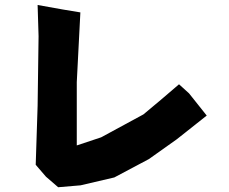

<svg xmlns="http://www.w3.org/2000/svg" viewBox="-20 -745 938 785"><path d="M133.8 -724.6 137.7 -596.7 133.8 -312.5 126 -71.3 168 -22.5 217.8 20.5 309.6 12.7 447.3 -19.5 588.9 -94.7 703.1 -175.8 825.2 -272.5 752.9 -363.3 711.9 -400.4 637.7 -336.9 566.4 -277.3 393.6 -183.6 293.9 -150.4V-409.2L308.6 -694.3L237.3 -706.1Z"/></svg>

Font: MaokenAssortedSans-Lite
Style: Lite
Weight: 400
Version: Version 1.400